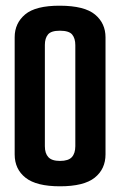

<svg xmlns="http://www.w3.org/2000/svg" viewBox="-20 -648 422 674"><path d="M190.6 6Q107.8 6 69.7 -24.1Q31.5 -54.2 31.5 -105.8V-517.2Q31.5 -566.4 68.3 -597.4Q105.1 -628.3 190.6 -628Q276.5 -627.7 313.5 -597Q350.4 -566.4 350.4 -516.9V-106.2Q350.4 -54.6 312.5 -24.3Q274.5 6 190.6 6ZM190.6 -83.1Q220.2 -83.1 232.3 -96.5Q244.4 -109.9 244.4 -135V-489.4Q244.4 -513.4 233.3 -526.8Q222.2 -540.2 190 -540.2Q159.4 -540.2 148.5 -527Q137.5 -513.7 137.5 -490.4V-134.6Q137.5 -109.6 149.7 -96.4Q161.8 -83.1 190.6 -83.1Z"/></svg>

Font: Smooch Sans Thin
Style: Regular
Weight: 100
Designer: Robert E. Leuschke
Foundry: Robert E. Leuschke
Version: Version 1.010